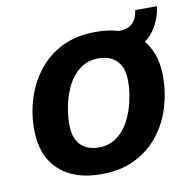

<svg xmlns="http://www.w3.org/2000/svg" viewBox="-73 -691 777 774"><g transform="rotate(-10 315.5 -304.0)"><path d="M45 -214Q45 -281 64.5 -342Q84 -403 123 -452.5Q162 -502 220.5 -530.5Q279 -559 358 -559Q470 -559 532 -500Q594 -441 594 -335Q594 -270 575 -208Q556 -146 517 -97Q478 -48 419 -19Q360 10 282 10Q169 10 107 -49Q45 -108 45 -214ZM188 -210Q188 -154 215 -126Q242 -98 290 -98Q333 -98 364 -121Q395 -144 414 -180.5Q433 -217 442.5 -259.5Q452 -302 452 -340Q452 -396 425 -424Q398 -452 350 -452Q306 -452 275 -429Q244 -406 225 -369.5Q206 -333 197 -291Q188 -249 188 -210ZM439 -457 447 -546Q486 -546 505.5 -564Q525 -582 530 -618H619Q615 -588 603 -559.5Q591 -531 570.5 -507.5Q550 -484 517.5 -470.5Q485 -457 439 -457Z"/></g></svg>

Font: Kufam SemiBold
Style: Italic
Weight: 600
Italic angle: -11°
Designer: Artur Schmal
Foundry: Original Type
Version: Version 1.301; ttfautohint (v1.8.3)